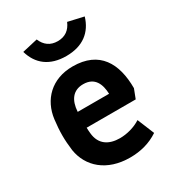

<svg xmlns="http://www.w3.org/2000/svg" viewBox="-176 -824 858 939"><g transform="rotate(-30 253.5 -354.5)"><path d="M283 10C342 10 396 -4 444 -36L405 -131C371 -109 327 -97 287 -97C225 -97 179 -125 173 -191C172 -202 171 -213 171 -223H448L468 -275C468 -415 412 -517 261 -517C141 -517 68 -440 55 -338C51 -305 49 -277 49 -249C49 -221 51 -195 55 -163C71 -64 151 10 283 10ZM261 -576C355 -576 412 -622 435 -699L347 -719C331 -681 303 -660 261 -660C219 -660 191 -681 175 -719L88 -699C110 -622 167 -576 261 -576ZM172 -312V-314C176 -374 203 -416 262 -416C329 -416 347 -365 349 -312Z"/></g></svg>

Font: Finlandica SemiBold
Style: Regular
Weight: 600
Designer: Niklas Ekholm, Juho Hiilivirta, Jaakko Suomalainen
Foundry: Helsinki Type Studio
Version: Version 2.000;Glyphs 3.2 (3202)